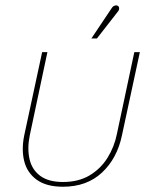

<svg xmlns="http://www.w3.org/2000/svg" viewBox="-20 -699 551 729"><path d="M443 -185 511 -501H490L424 -191Q414 -141 388 -99.5Q362 -58 320 -33Q278 -8 219 -8Q164 -8 132.5 -31.5Q101 -55 92 -95.5Q83 -136 93 -185L160 -501H140L72 -185Q61 -131 72 -87Q83 -43 119.5 -16.5Q156 10 219 10Q310 10 367.5 -44Q425 -98 443 -185ZM426 -653Q430 -657 431.5 -661.5Q433 -666 432 -670.5Q431 -675 427 -677Q424 -679 419.5 -678.5Q415 -678 411 -675.5Q407 -673 404 -668L327 -553H348Z"/></svg>

Font: Advent Pro Thin
Style: Italic
Weight: 250
Italic angle: -12°
Version: Version 3.000